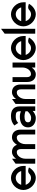

<svg xmlns="http://www.w3.org/2000/svg" viewBox="1458 -2149 702 3658"><g transform="rotate(-90 1809.0 -320.0)"><path d="M18 -226C18 -95 132 11 248 11C324 11 398 -37 442 -109L448 -119L438 -123C437 -123 371 -152 333 -117C310 -94 280 -80 248 -80C188 -80 137 -122 117 -182H477V-224C477 -356 365 -462 248 -462C132 -462 18 -357 18 -226ZM117 -267C136 -327 187 -371 248 -371C309 -371 361 -328 379 -267Z M520 0H614V-186C614 -237 632 -277 654 -305C674 -330 701 -351 738 -351C779 -351 798 -320 798 -271V0H892V-186C892 -239 910 -276 931 -305C951 -330 979 -351 1016 -351C1057 -351 1076 -320 1076 -271V0H1168V-281C1168 -376 1115 -443 1023 -443C956 -443 912 -399 879 -348C858 -407 809 -443 745 -443C686 -443 645 -409 614 -365V-442L520 -375Z M1211 -137C1211 -46 1288 11 1389 11C1449 11 1499 -25 1525 -48V0H1611V-296C1611 -407 1545 -462 1428 -462C1341 -462 1292 -436 1247 -397L1296 -324L1305 -332C1339 -363 1370 -371 1428 -371C1493 -371 1518 -353 1518 -298V-273C1498 -281 1460 -293 1419 -293C1308 -293 1211 -250 1211 -137ZM1308 -138C1308 -189 1355 -204 1419 -204C1460 -204 1501 -191 1518 -186V-147C1508 -135 1456 -78 1392 -78C1339 -78 1308 -97 1308 -138Z M1658 0H1752V-186C1752 -237 1770 -277 1792 -305C1812 -330 1839 -351 1876 -351C1917 -351 1936 -320 1936 -271V0H2028V-281C2028 -376 1975 -443 1883 -443C1824 -443 1783 -409 1752 -365V-442L1658 -375Z M2076 -151C2076 -56 2129 11 2221 11C2280 11 2321 -23 2352 -67V0H2446V-432H2352V-246C2352 -195 2335 -155 2313 -127C2293 -102 2265 -81 2228 -81C2187 -81 2168 -112 2168 -161V-432H2076Z M2493 -226C2493 -95 2607 11 2723 11C2799 11 2873 -37 2917 -109L2923 -119L2913 -123C2912 -123 2846 -152 2808 -117C2785 -94 2755 -80 2723 -80C2663 -80 2612 -122 2592 -182H2952V-224C2952 -356 2840 -462 2723 -462C2607 -462 2493 -357 2493 -226ZM2592 -267C2611 -327 2662 -371 2723 -371C2784 -371 2836 -328 2854 -267Z M2996 0H3089V-651L2996 -582Z M3136 -226C3136 -95 3250 11 3366 11C3442 11 3516 -37 3560 -109L3566 -119L3556 -123C3555 -123 3489 -152 3451 -117C3428 -94 3398 -80 3366 -80C3306 -80 3255 -122 3235 -182H3595V-224C3595 -356 3483 -462 3366 -462C3250 -462 3136 -357 3136 -226ZM3235 -267C3254 -327 3305 -371 3366 -371C3427 -371 3479 -328 3497 -267Z"/></g></svg>

Font: Charger Sport
Style: BdNrw
Weight: 700
Designer: Jasper
Foundry: Cannot Into Space Fonts
Version: Version 1.1